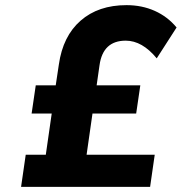

<svg xmlns="http://www.w3.org/2000/svg" viewBox="-20 -727 707 747"><path d="M62 0 80.1 -125H158.2L181.2 -285.2H103L119.1 -395H196.8L209 -476.1Q224.6 -586.4 293.7 -646.7Q362.8 -707 472.2 -707Q532.2 -707 582.3 -684.6Q632.3 -662.1 667 -620.1L589.8 -500Q533.2 -568.8 469.2 -568.8Q380.4 -568.8 367.2 -473.1L356 -395H525.9L509.8 -285.2H339.8L316.9 -125H582L564 0Z"/></svg>

Font: Trueno SemiBold
Style: Italic
Weight: 600
Designer: Julieta Ulanovsky
Foundry: Julieta Ulanovsky
Version: Version 3.001b | FøM Fix